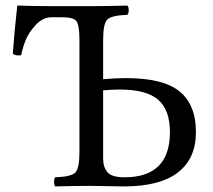

<svg xmlns="http://www.w3.org/2000/svg" viewBox="-20 -667 763 689"><path d="M426.8 -30.8Q589.8 -30.8 589.8 -192.9Q589.8 -272.5 547.6 -309.1Q505.4 -345.7 409.7 -345.7Q382.8 -345.7 350.1 -342.8V-98.1Q350.1 -67.4 365.5 -49.1Q380.9 -30.8 426.8 -30.8ZM265.1 -522.9Q265.1 -577.1 254.2 -591.1Q243.2 -605 206.1 -605H164.1Q134.3 -605 109.1 -578.4Q84 -551.8 72.5 -523.9Q61 -496.1 56.2 -469.2Q38.1 -465.3 25.9 -474.1Q31.7 -555.2 42 -647Q111.8 -645 163.6 -645H307.1Q358.9 -645 437 -647Q441.9 -642.1 441.9 -630.1Q441.9 -618.2 437 -613.8Q380.9 -611.8 365.5 -597.4Q350.1 -583 350.1 -522.9V-382.8Q395 -386.7 432.1 -386.7Q565.9 -386.7 624.5 -338.9Q683.1 -291 683.1 -192.9Q683.1 -97.7 618.2 -47.9Q553.2 2 424.8 2Q405.8 2 363.8 1Q321.8 0 308.1 0Q256.3 0 178.2 2Q174.3 -2 174.1 -13.9Q173.8 -25.9 178.2 -30.8Q234.4 -32.7 249.8 -47.4Q265.1 -62 265.1 -122.1Z"/></svg>

Font: Linux Libertine O
Style: Regular
Weight: 400
Designer: Philipp H. Poll
Foundry: Philipp H. Poll
Version: Version 5.3.0